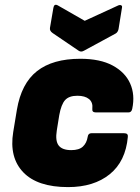

<svg xmlns="http://www.w3.org/2000/svg" viewBox="-20 -752 573 784"><path d="M258 12Q133 12 75 -48.5Q17 -109 34 -213L49 -304Q67 -411 131 -461.5Q195 -512 308 -512Q389 -512 440 -484.5Q491 -457 511.5 -411Q532 -365 520 -308Q517 -293 505 -293H371Q355 -293 357 -308Q360 -334 343.5 -347.5Q327 -361 296 -361Q262 -361 246 -343.5Q230 -326 222 -282L212 -220Q205 -177 219.5 -158Q234 -139 271 -139Q303 -139 318.5 -153.5Q334 -168 338 -193Q340 -208 353 -208H487Q504 -208 502 -193Q493 -93 428 -40.5Q363 12 258 12ZM461 -729Q469 -733 474.5 -730.5Q480 -728 478 -720L464 -633Q461 -620 452 -615L323 -545Q311 -538 301 -545L195 -617Q182 -626 184 -638L198 -720Q201 -738 216 -730L326 -667Z"/></svg>

Font: Sofia Sans ExtraBlack
Style: Italic
Weight: 1000
Italic angle: -9°
Designer: Botio Nikoltchev, Ani Petrova
Foundry: lettersoup
Version: Version 4.100; ttfautohint (v1.8.4.7-5d5b)